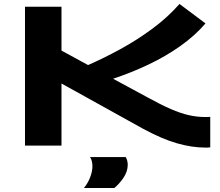

<svg xmlns="http://www.w3.org/2000/svg" viewBox="-20 -734 1109 968"><path d="M1013 10Q948 10 872.5 -11.5Q797 -33 701 -85L290 -313V0H106V-700H290V-479L424 -406Q502 -440 585.5 -485.5Q669 -531 746.5 -588Q824 -645 885 -714L1016 -616Q964 -555 890 -502.5Q816 -450 728.5 -408.5Q641 -367 550 -337L724 -243Q791 -206 840.5 -184.5Q890 -163 931.5 -153.5Q973 -144 1014 -144Q1021 -144 1027 -144Q1033 -144 1040 -145V9Q1033 10 1026 10Q1019 10 1013 10ZM403 214Q423 190 434.5 160Q446 130 446 104Q446 76 434 58H614Q624 76 624 97Q624 130 603 161.5Q582 193 556 214Z"/></svg>

Font: Georama ExtraExtended SemiBold
Style: Regular
Weight: 600
Width: 8
Designer: Jean-Baptiste Levee
Foundry: Production Type
Version: Version 1.000